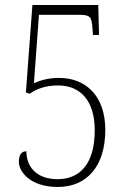

<svg xmlns="http://www.w3.org/2000/svg" viewBox="-20 -734 508 764"><path d="M210 10C325 10 399 -72 399 -217C399 -354 320 -424 215 -424C172 -424 140 -414 115 -403L135 -675H294C338 -675 345 -669 348 -620L350 -595H374L371 -714H109L83 -366L98 -361C123 -379 160 -394 211 -394C300 -394 357 -333 357 -216C357 -82 298 -21 209 -21C128 -21 85 -68 85 -132C66 -132 55 -119 55 -90C55 -51 100 10 210 10Z"/></svg>

Font: Noto Serif Devanagari Condensed ExtraLight
Style: Regular
Weight: 200
Width: 3
Designer: Universal Thirst, Indian Type Foundry and the Monotype Design Team
Foundry: Monotype Imaging Inc.
Version: Version 2.004